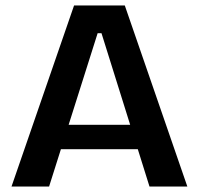

<svg xmlns="http://www.w3.org/2000/svg" viewBox="-20 -680 724 700"><path d="M22 0 250 -660H435L663 0H525L350 -559H336L159 0ZM143 -136V-225H559V-136Z"/></svg>

Font: Bricolage Grotesque 96pt ExtraBold SemiBold
Style: Regular
Weight: 600
Version: Version 1.001;gftools[0.9.33.dev8+g029e19f]